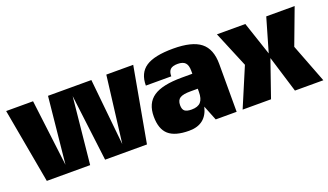

<svg xmlns="http://www.w3.org/2000/svg" viewBox="-56 -853 2062 1207"><g transform="rotate(-20 975.0 -250.0)"><path d="M101 0H100L10 -500H190L245 -55L290 -500H580L625 -55L680 -500H860L770 0H490L435 -445L390 0Z M870 -150Q870 -239 929.5 -279.5Q989 -320 1120 -320H1190V-340Q1190 -377 1174.5 -393.5Q1159 -410 1124 -410Q1090 -410 1075 -396Q1060 -382 1060 -350H890Q890 -434 947 -472Q1004 -510 1130 -510Q1256 -510 1313 -465Q1370 -420 1370 -320V0H1230L1190 -100Q1164 10 1050 10Q956 10 913 -28Q870 -66 870 -150ZM1140 -220Q1092 -220 1071 -207Q1050 -194 1050 -160Q1050 -132 1064 -121Q1078 -110 1110 -110Q1152 -110 1171 -131.5Q1190 -153 1190 -200V-220Z M1685 -245 1600 0H1410L1520 -260L1420 -500H1610L1685 -276L1750 -500H1940L1850 -260L1950 0H1760Z"/></g></svg>

Font: Fivo Sans Modern Heavy
Style: Regular
Weight: 900
Designer: Alexander Slobzheninov
Foundry: Alexander Slobzheninov
Version: 1.0